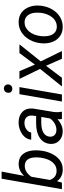

<svg xmlns="http://www.w3.org/2000/svg" viewBox="774 -1564 800 2388"><g transform="rotate(-90 1174.0 -370.0)"><path d="M494.6 -261.7Q484.9 -180.7 450.2 -115.7Q415.5 -50.8 366.2 -19.5Q316.9 11.7 256.8 10.3Q161.1 8.3 114.7 -61.5L96.7 0H15.1L145.5 -750H233.9L180.7 -469.7Q244.1 -540 335 -538.1Q411.1 -536.1 453.6 -481.9Q496.1 -427.7 498.5 -332.5Q499 -301.3 495.6 -272ZM410.6 -313Q412.1 -384.3 386.7 -422.1Q361.3 -460 309.1 -461.9Q226.6 -463.9 169.4 -378.9L129.9 -148.9Q159.2 -68.4 239.7 -66.4Q291.5 -64.5 330.3 -97.2Q369.1 -129.9 389.2 -188.7Q409.2 -247.6 410.6 -313Z M887.7 0Q884.3 -14.2 884.3 -27.8L885.7 -55.7Q813 11.7 731.4 9.8Q661.6 8.8 617.9 -34.4Q574.2 -77.6 578.1 -142.6Q583 -226.6 651.6 -273.7Q720.2 -320.8 832 -320.8L924.3 -320.3L930.2 -362.3Q935.1 -409.7 911.9 -437.3Q888.7 -464.8 842.3 -465.8Q796.9 -466.8 762 -443.6Q727.1 -420.4 719.2 -382.3L630.4 -381.8Q634.8 -428.2 666.5 -464.1Q698.2 -500 748 -519.8Q797.9 -539.6 851.1 -538.6Q933.6 -536.6 979.5 -488.5Q1025.4 -440.4 1018.1 -360.8L975.1 -99.1L972.7 -61.5Q971.7 -34.7 978.5 -8.3L977.5 0ZM749 -68.4Q791.5 -67.4 829.3 -88.6Q867.2 -109.9 894.5 -147.5L913.6 -256.3L846.7 -256.8Q763.2 -256.8 718.8 -230.5Q674.3 -204.1 668.5 -155.8Q664.1 -118.7 685.8 -94Q707.5 -69.3 749 -68.4Z M1192.9 0H1105L1196.8 -528.3H1284.7ZM1265.6 -721.2Q1288.1 -722.2 1303 -707.8Q1317.9 -693.4 1317.9 -669.9Q1317.4 -647 1303 -632.3Q1288.6 -617.7 1265.6 -616.7Q1242.7 -615.7 1228 -629.9Q1213.4 -644 1213.9 -667Q1214.4 -689.9 1228.5 -705.1Q1242.7 -720.2 1265.6 -721.2Z M1564.5 -335.9 1708 -528.3H1816.4L1604.5 -262.7L1733.4 0H1637.2L1549.8 -197.3L1400.9 0H1293L1511.2 -271.5L1386.2 -528.3H1482.9Z M2098.1 -538.1Q2164.6 -537.1 2211.9 -502Q2259.3 -466.8 2282 -405Q2304.7 -343.3 2297.4 -270L2296.4 -259.3Q2287.1 -182.1 2250.5 -119.9Q2213.9 -57.6 2155.8 -22.9Q2097.7 11.7 2028.3 9.8Q1962.4 8.8 1914.8 -26.4Q1867.2 -61.5 1845.2 -122.1Q1823.2 -182.6 1829.6 -255.4Q1836.9 -337.4 1874 -402.8Q1911.1 -468.3 1969.5 -504.2Q2027.8 -540 2098.1 -538.1ZM1918.5 -254.9Q1915 -224.1 1918.5 -190.9Q1923.3 -133.3 1952.9 -99.1Q1982.4 -64.9 2031.7 -63.5Q2075.7 -62 2112.8 -85.2Q2149.9 -108.4 2175.3 -155.3Q2200.7 -202.1 2208 -259.3Q2211.9 -304.2 2209.5 -335Q2203.6 -394 2173.8 -428.2Q2144 -462.4 2094.7 -464.4Q2026.4 -465.8 1978.5 -410.6Q1930.7 -355.5 1919.4 -266.1Z"/></g></svg>

Font: Roboto
Style: Italic
Weight: 400
Italic angle: -12°
Designer: Google
Version: Version 2.134; 2016; ttfautohint (v1.6)